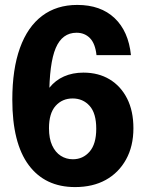

<svg xmlns="http://www.w3.org/2000/svg" viewBox="-20 -750 587 780"><path d="M285 10Q163 10 96.5 -79.5Q30 -169 30 -345Q30 -469 61 -555Q92 -641 151 -685.5Q210 -730 294 -730Q389 -730 445.5 -676.5Q502 -623 512 -526H372Q367 -573 345.5 -595Q324 -617 291 -617Q233 -617 206.5 -555Q180 -493 180 -354V-311L148 -321Q158 -365 181.5 -394.5Q205 -424 240 -439.5Q275 -455 319 -455Q380 -455 425.5 -427.5Q471 -400 496.5 -349.5Q522 -299 522 -229Q522 -156 492 -102Q462 -48 409.5 -19Q357 10 285 10ZM276 -103Q317 -103 344 -134Q371 -165 371 -227Q371 -290 344 -320Q317 -350 275 -350Q233 -350 206 -320Q179 -290 179 -229Q179 -187 192 -159Q205 -131 227 -117Q249 -103 276 -103Z"/></svg>

Font: Instrument Sans SemiCondensed
Style: Bold
Weight: 700
Width: 4
Designer: Rodrigo Fuenzalida
Foundry: fragTYPE
Version: Version 1.000;gftools[0.9.28]